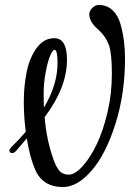

<svg xmlns="http://www.w3.org/2000/svg" viewBox="-20 -734 547 774"><path d="M234 20Q151 20 121 -52Q100 -101 88 -176Q58 -142 48 -129.5Q38 -117 30 -117Q18 -117 18 -127Q18 -133 24 -139Q59 -174 84 -203Q76 -260 76 -324.5Q76 -389 88 -446Q100 -503 128.5 -541.5Q157 -580 199 -580Q250 -580 250 -493Q250 -381 160 -262Q167 -172 195 -93Q206 -61 219.5 -45.5Q233 -30 257.5 -30Q282 -30 312.5 -63.5Q343 -97 369 -150.5Q395 -204 413 -279.5Q431 -355 431 -437Q431 -519 419 -552.5Q407 -586 378 -613Q340 -645 340 -676Q340 -691 352.5 -702.5Q365 -714 378 -714Q411 -714 433.5 -693Q456 -672 466 -636Q484 -573 484 -498Q484 -357 445.5 -235Q407 -113 349.5 -46.5Q292 20 234 20ZM212 -480Q212 -533 200 -533Q192 -533 182 -509Q172 -485 164 -442Q156 -399 156 -358Q156 -317 157 -300Q212 -392 212 -480Z"/></svg>

Font: Cookie
Style: Regular
Weight: 400
Designer: Ania Kruk
Foundry: Ania Kruk
Version: Version 1.004